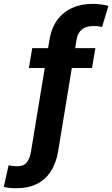

<svg xmlns="http://www.w3.org/2000/svg" viewBox="-69 -780 587 1004"><path d="M429.7 -528.3 412.1 -424.3H306.6L234.4 14.6Q223.6 76.2 195.1 118.7Q166.5 161.1 122.3 182.6Q78.1 204.1 20.5 204.1Q2.4 204.6 -14.2 203.1Q-30.8 201.7 -49.3 197.3L-23.9 84Q-15.6 86.4 -1.5 87.9Q12.7 89.4 22 89.4Q54.7 89.4 70.8 69.3Q86.9 49.3 92.8 14.6L165 -424.3H82L99.6 -528.3H182.6L189.9 -573.7Q200.2 -634.3 230.7 -675.8Q261.2 -717.3 308.3 -738.5Q355.5 -759.8 415.5 -759.8Q438 -759.8 459.5 -756.8Q481 -753.9 498 -749L464.8 -639.2Q455.6 -641.1 444.8 -642.6Q434.1 -644 417.5 -643.6Q382.3 -644 359.9 -626.5Q337.4 -608.9 331.5 -573.7L324.2 -528.3Z"/></svg>

Font: Inter 28pt
Style: Bold Italic
Weight: 700
Italic angle: -9.3988°
Designer: Rasmus Andersson
Foundry: rsms
Version: Version 4.001;git-66647c0bb